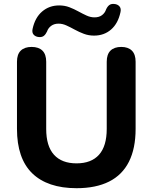

<svg xmlns="http://www.w3.org/2000/svg" viewBox="-20 -954 782 984"><path d="M372.2 10.5Q297.8 10.5 240.9 -8.8Q184 -28 145 -66Q106 -104 86.5 -161Q67 -218 67 -293.5V-637.5Q67 -675.5 86.4 -694.5Q105.8 -713.5 142 -713.5Q178.2 -713.5 197.5 -694.5Q216.8 -675.5 216.8 -637.5V-293.2Q216.8 -205.2 256.6 -161Q296.5 -116.8 372.2 -116.8Q448 -116.8 487.5 -161Q527 -205.2 527 -293.2V-637.5Q527 -675.5 546.2 -694.5Q565.5 -713.5 601.5 -713.5Q636.8 -713.5 655.9 -694.5Q675 -675.5 675 -637.5V-293.5Q675 -193.2 640.8 -125.2Q606.5 -57.2 539 -23.4Q471.5 10.5 372.2 10.5ZM180.5 -764Q162.5 -765.2 152.6 -776.1Q142.8 -787 147 -806Q159.5 -863.8 196 -895Q232.5 -926.2 283.2 -926.2Q311.5 -926.2 335.5 -917Q359.5 -907.8 381.5 -895.6Q403.5 -883.5 423.9 -874.2Q444.2 -865 464.2 -865Q488 -865 502.9 -876.4Q517.8 -887.8 523.5 -905.2Q530 -920 539.5 -927.5Q549 -935 564 -933.8Q582 -932.8 591.9 -921.8Q601.8 -910.8 597.5 -891.8Q585.2 -834 549.4 -802.8Q513.5 -771.5 462 -771.5Q434 -771.5 409.5 -780.8Q385 -790 363 -802.1Q341 -814.2 320.6 -823.5Q300.2 -832.8 280.2 -832.8Q257.5 -832.8 242.1 -821.4Q226.8 -810 221 -792.5Q214.5 -778.5 205.4 -770.8Q196.2 -763 180.5 -764Z"/></svg>

Font: Nunito ExtraLight
Style: Regular
Weight: 200
Designer: Vernon Adams
Foundry: Vernon Adams
Version: Version 3.602;April 4, 2023;FontCreator 14.0.0.2856 64-bit